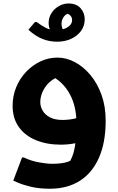

<svg xmlns="http://www.w3.org/2000/svg" viewBox="-20 -853 698 1133"><path d="M274.4 260.7Q209.2 260.7 160.8 248.7Q112.3 236.7 85.3 224.7Q58.4 212.7 58.4 212.7L110 76.3H120.8Q163 96.6 209.3 105Q255.6 113.5 287.6 113.5Q332.4 113.5 364.4 106.2Q396.4 99 424.6 78.2L378.1 120.3Q394.9 99.6 406.9 69Q418.9 38.4 425 -9Q431.1 -56.4 431.1 -128.5Q431.1 -174 421.8 -216.4Q412.6 -258.8 392.8 -296Q373 -333.2 342.7 -362.8Q312.5 -392.5 270.2 -411.1L353.4 -409.8Q287 -392.1 252.4 -346.5Q217.8 -300.8 217.8 -249.1Q217.8 -224 231.9 -199.9Q245.9 -175.7 274.9 -160.5Q303.8 -145.2 349.4 -145.2Q369.8 -145.2 393.2 -148.2Q416.6 -151.1 439.1 -158.2L443 -12.3Q416.8 -5.2 390 -2.2Q363.3 0.7 339.2 0.7Q256.7 0.7 192.2 -25.8Q127.7 -52.2 91 -103.6Q54.4 -155 54.4 -228.9Q54.4 -286.8 75.6 -338.3Q96.8 -389.7 133.7 -428.8Q170.7 -467.8 218.3 -490.5Q265.9 -513.1 319.1 -513.1Q371.2 -513.1 421.6 -486.6Q471.9 -460 513.1 -411Q554.3 -361.9 579 -293.6Q603.6 -225.2 603.6 -141.3Q603.6 -11.3 563.5 78.7Q523.4 168.7 450 214.7Q376.5 260.7 274.4 260.7ZM307.5 -634.5 357.2 -667.3Q350.7 -677.4 346.8 -689Q342.9 -700.5 342.9 -714.6Q343.6 -733.4 353.9 -750.3Q364.1 -767.1 385.8 -775.7L368.1 -773.1Q384.2 -772.4 394.8 -761.7Q405.4 -750.9 405.4 -734.4Q405.4 -716.2 391.9 -702.6Q378.4 -689 357 -682.2Q335.5 -675.3 310 -675.3Q276.4 -675.3 251.1 -688.3Q225.7 -701.2 196.4 -723.2L185.9 -722.5L147.5 -677.5Q190.2 -638.7 231.5 -622.8Q272.7 -606.9 317.6 -606.9Q362.9 -606.9 399.8 -623.9Q436.7 -640.9 458.4 -670.8Q480 -700.6 480 -739.3Q480 -776.4 455.5 -804.5Q431 -832.5 384 -832.5Q354.1 -832.5 327 -816.8Q299.8 -801.1 283.4 -775.2Q267 -749.3 267 -716.5Q267 -697.1 275.7 -675.5Q284.3 -653.8 307.5 -634.5Z"/></svg>

Font: Kufam
Style: Regular
Weight: 400
Designer: Wael Morcos, Artur Schmal
Foundry: Original Type
Version: Version 1.301; ttfautohint (v1.8.3)